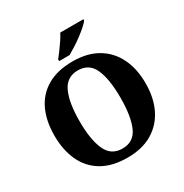

<svg xmlns="http://www.w3.org/2000/svg" viewBox="-209 -1097 1222 1272"><g transform="rotate(-30 402.5 -460.5)"><path d="M403 10Q286 10 208.5 -36Q131 -82 92.5 -165Q54 -248 54 -359Q54 -470 92.5 -552Q131 -634 209 -679.5Q287 -725 404 -725Q515 -725 592.5 -679.5Q670 -634 710.5 -551.5Q751 -469 751 -358Q751 -247 710.5 -164.5Q670 -82 592.5 -36Q515 10 403 10ZM403 -59Q490 -59 524.5 -138Q559 -217 559 -358Q559 -499 524.5 -577.5Q490 -656 404 -656Q318 -656 282 -577.5Q246 -499 246 -358Q246 -217 281.5 -138Q317 -59 403 -59ZM328 -784Q343 -803 362.5 -829Q382 -855 400 -882Q418 -909 429 -931H606V-921Q597 -908 574.5 -888Q552 -868 523 -846Q494 -824 463.5 -804.5Q433 -785 408 -771H328Z"/></g></svg>

Font: Noto Serif Georgian ExtraBold
Style: Regular
Weight: 800
Designer: Monotype Design Team, Akaki Razmadze
Foundry: Google LLC
Version: Version 2.003; ttfautohint (v1.8.4.7-5d5b)